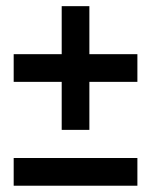

<svg xmlns="http://www.w3.org/2000/svg" viewBox="-20 -626 490 623"><path d="M425.8 -450.2V-360.4H270V-204.6H180.2V-360.4H24.4V-450.2H180.2V-606H270V-450.2ZM425.8 -113.3V-23.4H24.4V-113.3Z"/></svg>

Font: Anka/Coder Narrow
Style: Bold
Weight: 700
Width: 3
Monospace: yes
Version: Version 001.100